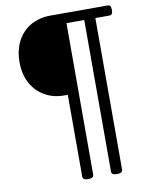

<svg xmlns="http://www.w3.org/2000/svg" viewBox="-130 -1014 1202 1499"><g transform="rotate(-10 471.5 -264.5)"><path d="M445 390Q402 390 402 362V-286H375Q288 -286 220 -325Q152 -364 113.5 -435.5Q75 -507 75 -603Q75 -675 97 -733.5Q119 -792 159 -833.5Q199 -875 254 -897Q309 -919 375 -919H828Q843 -919 849.5 -910.5Q856 -902 856 -879Q856 -857 849.5 -848Q843 -839 828 -839H718V362Q718 390 674 390Q630 390 630 362V-839H489V362Q489 390 445 390Z"/></g></svg>

Font: Playwrite DE Grund
Style: Regular
Weight: 400
Designer: Veronika Burian, José Scaglione
Foundry: TypeTogether
Version: Version 1.002